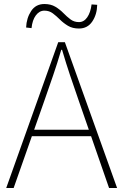

<svg xmlns="http://www.w3.org/2000/svg" viewBox="-20 -936 614 956"><path d="M11 0 270 -726H303L563 0H523L372 -435Q349 -501 329 -560.5Q309 -620 289 -688H285Q265 -620 244.5 -560.5Q224 -501 201 -435L48 0ZM123 -258V-290H447V-258ZM373 -794Q341 -794 318.5 -807.5Q296 -821 278.5 -838.5Q261 -856 243 -869.5Q225 -883 201 -883Q176 -883 158.5 -859.5Q141 -836 137 -796L110 -799Q112 -846 135 -881Q158 -916 201 -916Q233 -916 255.5 -902.5Q278 -889 295.5 -871Q313 -853 331 -839.5Q349 -826 373 -826Q398 -826 414.5 -850Q431 -874 436 -914L464 -912Q463 -864 439.5 -829Q416 -794 373 -794Z"/></svg>

Font: Noto Sans TC Thin
Style: Regular
Weight: 100
Designer: Ryoko NISHIZUKA 西塚涼子 (kana, bopomofo & ideographs); Paul D. Hunt (Latin, Greek & Cyrillic); Sandoll Communications 산돌커뮤니
Foundry: Adobe
Version: Version 2.004-H2;hotconv 1.0.118;makeotfexe 2.5.65603